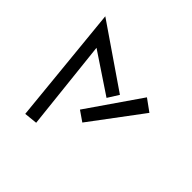

<svg xmlns="http://www.w3.org/2000/svg" viewBox="-103 -928 1206 1206"><g transform="rotate(-45 500.0 -325.5)"><path d="M716 -537 115 -472 106 -560 895 -638 611 -224 538 -270ZM368 -336 720 -93 662 -13 321 -268Z"/></g></svg>

Font: Stick
Style: Regular
Weight: 400
Designer: Fontworks Inc.
Foundry: Fontworks Inc.
Version: Version 1.100